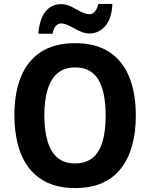

<svg xmlns="http://www.w3.org/2000/svg" viewBox="-20 -944 761 974"><path d="M669 -358Q669 -274 650.5 -206.5Q632 -139 594 -90Q556 -41 498 -15.5Q440 10 361 10Q282 10 224 -16Q166 -42 128 -90.5Q90 -139 71.5 -207.5Q53 -276 53 -359Q53 -473 86.5 -555Q120 -637 188.5 -681Q257 -725 361 -725Q467 -725 535 -680Q603 -635 636 -552.5Q669 -470 669 -358ZM205 -358Q205 -281 221.5 -226.5Q238 -172 272.5 -143.5Q307 -115 360 -115Q415 -115 449.5 -143Q484 -171 500 -225Q516 -279 516 -358Q516 -476 479.5 -539Q443 -602 361 -602Q307 -602 272.5 -573Q238 -544 221.5 -489.5Q205 -435 205 -358ZM174 -773Q177 -806 185 -833.5Q193 -861 208 -881.5Q223 -902 243.5 -912.5Q264 -923 290 -923Q311 -923 329.5 -915.5Q348 -908 366 -897.5Q384 -887 401.5 -879.5Q419 -872 436 -872Q450 -872 461.5 -885.5Q473 -899 479 -924H550Q547 -849 513.5 -811.5Q480 -774 434 -774Q415 -774 395.5 -781.5Q376 -789 357.5 -799.5Q339 -810 322 -817.5Q305 -825 289 -825Q275 -825 263 -812Q251 -799 247 -773Z"/></svg>

Font: Noto Sans SemiCondensed
Style: Regular
Weight: 400
Width: 4
Version: Version 2.013